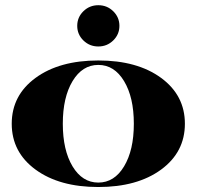

<svg xmlns="http://www.w3.org/2000/svg" viewBox="-20 -732 774 756"><path d="M308.3 -687.7Q332.6 -711.5 367.1 -711.5Q401.7 -711.5 425.9 -687.7Q450.2 -663.9 450.2 -630.2Q450.2 -596.6 425.9 -572.8Q401.7 -549 367.1 -549Q332.6 -549 308.3 -572.8Q284.1 -596.6 284.1 -630.2Q284.1 -663.9 308.3 -687.7ZM265.7 -412.6Q227.3 -348.8 227.3 -244.8Q227.3 -140.7 265.7 -76.9Q304.2 -13.1 367.1 -13.1Q430.1 -13.1 468.5 -76.9Q507 -140.7 507 -244.8Q507 -348.8 468.5 -412.6Q430.1 -476.4 367.1 -476.4Q304.2 -476.4 265.7 -412.6ZM120 -64.2Q26.2 -132.9 26.2 -244.8Q26.2 -356.6 120 -425.3Q213.7 -493.9 367.1 -493.9Q520.5 -493.9 614.3 -425.3Q708 -356.6 708 -244.8Q708 -132.9 614.3 -64.2Q520.5 4.4 367.1 4.4Q213.7 4.4 120 -64.2Z"/></svg>

Font: Wabroye
Style: Medium
Weight: 500
Designer: gluk
Foundry: gluk
Version: Version 0.14